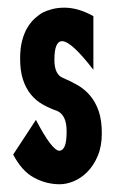

<svg xmlns="http://www.w3.org/2000/svg" viewBox="-20 -474 301 498"><path d="M14.2 -73.2 73.2 -163.1Q95.2 -121.1 110.1 -102.1Q125 -83 133.8 -83Q142.6 -83 147.7 -94.5Q152.8 -106 152.8 -133.8Q152.8 -174.8 128.9 -186Q108.9 -192.9 91.1 -202.9Q73.2 -212.9 60.1 -229Q46.9 -245.1 39.6 -267.6Q32.2 -290 32.2 -321.8Q32.2 -349.6 37.6 -369.4Q43 -389.2 51.5 -403.1Q60.1 -417 70.6 -426.5Q81.1 -436 91.8 -441.9Q101.6 -446.8 115.7 -450.4Q129.9 -454.1 147 -454.1Q183.1 -454.1 222.2 -432.1V-293Q165 -367.2 141.1 -367.2Q121.1 -367.2 121.1 -318.8Q121.1 -280.8 143.1 -272Q164.1 -263.2 182.1 -252.7Q200.2 -242.2 214.1 -225.6Q228 -209 236.1 -185.5Q244.1 -162.1 244.1 -127.9Q244.1 -94.7 233.6 -69.8Q223.1 -44.9 207 -28.6Q190.9 -12.2 171.9 -4.2Q152.8 3.9 134.8 3.9Q99.6 3.9 67.9 -13.4Q36.1 -30.8 14.2 -73.2Z"/></svg>

Font: Fundamental  Brigade Condensed
Style: Regular
Weight: 400
Width: 3
Designer: Peter Wiegel, original typeface by Carl Albert Fahrenwaldt 1901
Foundry: Peter Wiegel
Version: Version 0.000 2012 initial release